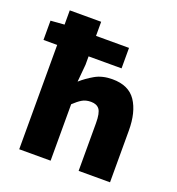

<svg xmlns="http://www.w3.org/2000/svg" viewBox="-133 -803 838 908"><g transform="rotate(20 286.5 -349.5)"><path d="M64 0V-699H222V-483L214 -395Q242 -420 278.5 -441Q315 -462 366 -462Q448 -462 484.5 -407.5Q521 -353 521 -260V0H363V-240Q363 -291 349.5 -309Q336 -327 307 -327Q281 -327 262.5 -316Q244 -305 222 -284V0ZM-5 -525V-622L73 -628H388V-525Z"/></g></svg>

Font: Mada ExtraBold
Style: Regular
Weight: 800
Designer: Khaled Hosny
Version: Version 1.5